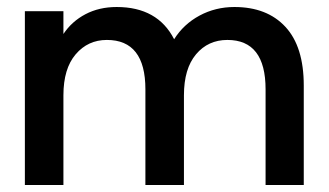

<svg xmlns="http://www.w3.org/2000/svg" viewBox="-20 -528 939 548"><path d="M51 0V-496H161V-431Q185 -467 224 -487.5Q263 -508 313 -508Q430 -508 477 -416Q504 -459 549.5 -483.5Q595 -508 649 -508Q742 -508 794.5 -451.5Q847 -395 847 -284V0H738V-273Q738 -414 629 -414Q574 -414 539.5 -373Q505 -332 505 -256V0H395V-273Q395 -414 285 -414Q231 -414 196 -373Q161 -332 161 -256V0Z"/></svg>

Font: HostGroteskMedium
Style: Regular
Weight: 500
Designer: Doukan Karapınar based on Poppins by Indian Type Foundry, Jonny Pinhorn
Foundry: Element Type
Version: Version 1.001; ttfautohint (v1.8.4.7-5d5b)